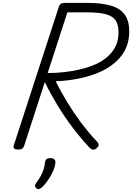

<svg xmlns="http://www.w3.org/2000/svg" viewBox="-20 -1018 912 1325"><path d="M105 14Q88 14 79.5 8Q71 2 74 -11L387 -974Q391 -986 400.5 -992Q410 -998 429 -998H583Q682 -998 746 -979Q810 -960 841 -917Q872 -874 872 -800Q872 -746 855 -700.5Q838 -655 805.5 -618Q773 -581 728 -552.5Q683 -524 626 -504Q569 -484 503 -472Q437 -460 364 -457Q401 -384 444 -313Q487 -242 538 -173.5Q589 -105 651 -39Q659 -31 661 -20Q663 -9 645 6Q632 17 620 14.5Q608 12 597 0Q535 -66 479 -140.5Q423 -215 375 -294.5Q327 -374 289 -451L146 -10Q142 2 133.5 8Q125 14 105 14ZM309 -514Q363 -514 415.5 -519.5Q468 -525 516.5 -535.5Q565 -546 608 -561.5Q651 -577 686 -599.5Q721 -622 746.5 -651.5Q772 -681 785 -716.5Q798 -752 798 -795Q798 -849 776.5 -879Q755 -909 706 -921Q657 -933 575 -933H445ZM233 283Q223 275 221.5 266.5Q220 258 228 247Q247 222 259.5 199.5Q272 177 280 153.5Q288 130 291 100Q293 85 302.5 79Q312 73 327 73Q346 73 355 81.5Q364 90 362 105Q361 127 349.5 155.5Q338 184 319 214Q300 244 274 271Q263 281 253 285.5Q243 290 233 283Z"/></svg>

Font: Playwrite RO Light
Style: Regular
Weight: 300
Version: Version 1.002